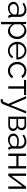

<svg xmlns="http://www.w3.org/2000/svg" viewBox="2390 -2960 793 5612"><g transform="rotate(90 2786.0 -153.5)"><path d="M33.2 -149.9Q33.2 -221.7 94 -265.4Q154.8 -309.1 252.9 -309.1Q336.9 -309.1 404.8 -285.2V-329.1Q404.8 -395.5 365.5 -434.3Q326.2 -473.1 257.8 -473.1Q179.2 -473.1 90.8 -412.1L64.9 -460Q166.5 -529.8 265.1 -529.8Q361.3 -529.8 417.2 -474.6Q473.1 -419.4 473.1 -323.2V-82Q473.1 -67.9 479 -61.5Q484.9 -55.2 498 -54.2V0Q473.6 2.9 466.8 2Q442.9 1.5 429.4 -12.9Q416 -27.3 415 -45.9L414.1 -84Q379.4 -40 323.7 -15.1Q268.1 9.8 209 9.8Q133.3 9.8 83.3 -36.4Q33.2 -82.5 33.2 -149.9ZM381.8 -109.9Q404.8 -135.7 404.8 -160.2V-235.8Q336.9 -263.2 261.2 -263.2Q187.5 -263.2 142.8 -233.6Q98.1 -204.1 98.1 -154.8Q98.1 -108.9 132.8 -75.4Q167.5 -42 225.1 -42Q273.4 -42 315.9 -60.8Q358.4 -79.6 381.8 -109.9Z M688 -107.9V212.9H620.1V-521H681.2V-419.9Q713.4 -469.7 765.1 -499.8Q816.9 -529.8 875 -529.8Q944.3 -529.8 1001.7 -491.2Q1059.1 -452.6 1090.6 -390.9Q1122.1 -329.1 1122.1 -259.8Q1122.1 -186.5 1092.5 -125Q1063 -63.5 1008.5 -26.9Q954.1 9.8 885.7 9.8Q823.2 9.8 771.7 -22.7Q720.2 -55.2 688 -107.9ZM1052.7 -259.8Q1052.7 -344.7 996.1 -407.5Q939.5 -470.2 858.9 -470.2Q824.7 -470.2 787.1 -452.9Q749.5 -435.5 721.2 -404.8Q692.9 -374 688 -340.8V-181.2Q711.4 -124 760.7 -86.9Q810.1 -49.8 866.7 -49.8Q920.9 -49.8 964.4 -80.3Q1007.8 -110.8 1030.3 -158.4Q1052.7 -206.1 1052.7 -259.8Z M1461.4 9.8Q1387.7 9.8 1327.4 -27.3Q1267.1 -64.5 1233.9 -126.7Q1200.7 -189 1200.7 -262.2Q1200.7 -334.5 1233.9 -395.8Q1267.1 -457 1327.1 -493.4Q1387.2 -529.8 1460.4 -529.8Q1534.7 -529.8 1594.5 -492.9Q1654.3 -456.1 1686.5 -395.3Q1718.8 -334.5 1718.8 -263.2Q1718.8 -240.7 1717.8 -235.8H1271.5Q1277.8 -152.3 1333.5 -97.2Q1389.2 -42 1464.8 -42Q1516.1 -42 1561 -68.1Q1606 -94.2 1624.5 -136.2L1683.6 -120.1Q1659.2 -62.5 1597.9 -26.4Q1536.6 9.8 1461.4 9.8ZM1269.5 -285.2H1654.8Q1648.4 -369.1 1593.5 -423.1Q1538.6 -477.1 1461.4 -477.1Q1384.3 -477.1 1329.3 -422.9Q1274.4 -368.7 1269.5 -285.2Z M2049.3 9.8Q1975.1 9.8 1914.8 -27.3Q1854.5 -64.5 1821 -126.5Q1787.6 -188.5 1787.6 -262.2Q1787.6 -335.9 1820.3 -397Q1853 -458 1913.1 -493.9Q1973.1 -529.8 2048.3 -529.8Q2121.1 -529.8 2176.8 -496.6Q2232.4 -463.4 2260.7 -405.8L2194.3 -384.8Q2172.9 -424.8 2133.1 -447.5Q2093.3 -470.2 2045.4 -470.2Q1965.3 -470.2 1910.9 -410.6Q1856.4 -351.1 1856.4 -262.2Q1856.4 -174.3 1912.6 -112.1Q1968.8 -49.8 2046.4 -49.8Q2096.2 -49.8 2141.4 -76.4Q2186.5 -103 2198.7 -139.2L2265.6 -119.1Q2243.7 -62.5 2183.8 -26.4Q2124 9.8 2049.3 9.8Z M2502.4 0V-460H2316.4V-521H2756.3V-460H2570.3V0Z M2878.9 160.2Q2916.5 162.1 2924.8 160.2Q2942.9 158.2 2958.7 130.1Q2974.6 102.1 3016.1 0L2789.1 -521H2860.8L3051.8 -69.8L3228 -521H3295.9L3025.9 150.9Q2998.5 221.7 2919.9 223.1Q2899.9 224.6 2878.9 221.2Z M3390.1 0V-521H3649.9Q3712.9 -521 3749 -482.9Q3785.2 -444.8 3785.2 -393.1Q3785.2 -351.6 3764.4 -317.9Q3743.7 -284.2 3707 -267.1Q3752.9 -253.9 3780.5 -219.2Q3808.1 -184.6 3808.1 -138.2Q3808.1 -75.7 3763.9 -37.8Q3719.7 0 3649.9 0ZM3455.1 -286.1H3631.8Q3669.4 -286.1 3694.6 -314.9Q3719.7 -343.8 3719.7 -381.8Q3719.7 -418.5 3695.6 -445.3Q3671.4 -472.2 3635.7 -472.2H3455.1ZM3455.1 -48.8H3647.9Q3687 -48.8 3714.4 -77.6Q3741.7 -106.4 3741.7 -144Q3741.7 -182.6 3715.6 -210.7Q3689.5 -238.8 3651.9 -238.8H3455.1Z M3883.8 -149.9Q3883.8 -221.7 3944.6 -265.4Q4005.4 -309.1 4103.5 -309.1Q4187.5 -309.1 4255.4 -285.2V-329.1Q4255.4 -395.5 4216.1 -434.3Q4176.8 -473.1 4108.4 -473.1Q4029.8 -473.1 3941.4 -412.1L3915.5 -460Q4017.1 -529.8 4115.7 -529.8Q4211.9 -529.8 4267.8 -474.6Q4323.7 -419.4 4323.7 -323.2V-82Q4323.7 -67.9 4329.6 -61.5Q4335.4 -55.2 4348.6 -54.2V0Q4324.2 2.9 4317.4 2Q4293.5 1.5 4280 -12.9Q4266.6 -27.3 4265.6 -45.9L4264.6 -84Q4230 -40 4174.3 -15.1Q4118.7 9.8 4059.6 9.8Q3983.9 9.8 3933.8 -36.4Q3883.8 -82.5 3883.8 -149.9ZM4232.4 -109.9Q4255.4 -135.7 4255.4 -160.2V-235.8Q4187.5 -263.2 4111.8 -263.2Q4038.1 -263.2 3993.4 -233.6Q3948.7 -204.1 3948.7 -154.8Q3948.7 -108.9 3983.4 -75.4Q4018.1 -42 4075.7 -42Q4124 -42 4166.5 -60.8Q4209 -79.6 4232.4 -109.9Z M4469.7 0V-521H4537.6V-296.9H4835.4V-521H4903.3V0H4835.4V-235.8H4537.6V0Z M5052.2 0V-520H5120.1V-91.8L5437 -521H5498V0H5430.2V-420.9L5118.2 0Z"/></g></svg>

Font: Rawline
Style: Regular
Weight: 400
Designer: Matt McInerney, Pablo Impallari, Rodrigo Fuenzalida
Foundry: Matt McInerney, Pablo Impallari, Rodrigo Fuenzalida
Version: Version 4.020;PS 004.020;hotconv 1.0.88;makeotf.lib2.5.64775